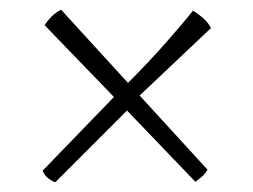

<svg xmlns="http://www.w3.org/2000/svg" viewBox="-20 -493 522 396"><path d="M94 -117Q74 -125 68 -141L215 -293L72 -441Q80 -453 88 -460.5Q96 -468 106 -473L244 -322Q287 -365 323.5 -406.5Q360 -448 378 -471Q407 -453 415 -435L268 -296L408 -143Q404 -136 399 -131Q394 -126 383 -118L242 -265Z"/></svg>

Font: Texturina 72pt Thin
Style: Regular
Weight: 100
Designer: Guillermo Torres Carreño
Foundry: Omnibus-Type
Version: Version 1.002; ttfautohint (v1.8.3)